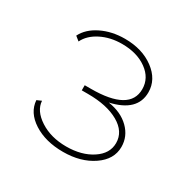

<svg xmlns="http://www.w3.org/2000/svg" viewBox="-100 -907 580 585"><g transform="rotate(30 190.0 -614.5)"><path d="M41 -514 57 -521Q59 -487 97.5 -462Q136 -437 190 -437Q244 -437 280.5 -461Q317 -485 317 -522Q317 -562 276 -585.5Q235 -609 168 -609H146V-627H168Q304 -627 304 -704Q304 -743 269.5 -768Q235 -793 182 -793Q141 -793 108.5 -776.5Q76 -760 63 -733L48 -745Q63 -775 99.5 -793Q136 -811 182 -811Q243 -811 284 -780.5Q325 -750 325 -705Q325 -638 236 -618Q282 -611 309.5 -584Q337 -557 337 -520Q337 -476 294.5 -447Q252 -418 190 -418Q128 -418 86 -445Q44 -472 41 -514Z"/></g></svg>

Font: Raleway-v4020 Thin
Style: Regular
Weight: 250
Designer: Matt McInerney, Pablo Impallari, Rodrigo Fuenzalida
Foundry: Matt McInerney, Pablo Impallari, Rodrigo Fuenzalida
Version: Version 4.020;PS 004.020;hotconv 1.0.88;makeotf.lib2.5.64775